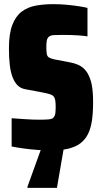

<svg xmlns="http://www.w3.org/2000/svg" viewBox="-20 -716 489 924"><path d="M225 8Q195 8 160.5 5.5Q126 3 93.5 -1.5Q61 -6 36 -11V-147Q67 -145 92.5 -143Q118 -141 138.5 -140.5Q159 -140 173 -140Q196 -140 214 -141.5Q232 -143 238 -151Q242 -156 244 -161.5Q246 -167 247 -176.5Q248 -186 248 -199Q248 -220 246 -232.5Q244 -245 238 -252Q232 -259 219 -263Q206 -267 185 -271L100 -287Q79 -291 64.5 -305.5Q50 -320 40.5 -344.5Q31 -369 27 -404Q23 -439 23 -484Q23 -554 39.5 -596.5Q56 -639 85 -660.5Q114 -682 152.5 -689Q191 -696 236 -696Q271 -696 302 -693Q333 -690 359 -686Q385 -682 401 -678V-541Q381 -544 360.5 -545.5Q340 -547 319.5 -547.5Q299 -548 278 -548Q253 -548 238 -547Q223 -546 215 -539Q208 -533 205.5 -522Q203 -511 203 -490Q203 -469 205 -457Q207 -445 215.5 -439.5Q224 -434 243 -430L316 -416Q339 -412 356.5 -404Q374 -396 388 -381.5Q402 -367 412 -341Q418 -327 421.5 -308.5Q425 -290 426.5 -269Q428 -248 428 -223Q428 -174 422.5 -136Q417 -98 403.5 -71Q390 -44 367 -26.5Q344 -9 309 -0.5Q274 8 225 8ZM112 188V183L181 -8H287V-3L254 188Z"/></svg>

Font: Saira Condensed Black
Style: Regular
Weight: 900
Width: 3
Designer: Hector Gatti with collaboration of the Omnibus-Type team
Foundry: Omnibus-Type
Version: Version 1.101